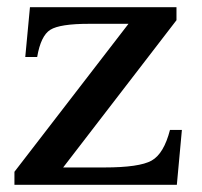

<svg xmlns="http://www.w3.org/2000/svg" viewBox="-20 -512 560 532"><path d="M484 -152 470 0H20V-36L336 -446H226Q146 -446 119.5 -429.5Q93 -413 83 -354H50L63 -492H469V-456L155 -48H269Q366 -48 400 -67Q434 -86 451 -152Z"/></svg>

Font: Kolar Light
Style: Regular
Weight: 300
Designer: Ramakrishna Saiteja (Kannada); Shiva Nallaperumal (Latin)
Foundry: Indian Type Foundry
Version: Version 1.001;PS 1.0;hotconv 1.0.88;makeotf.lib2.5.647800